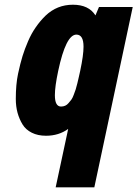

<svg xmlns="http://www.w3.org/2000/svg" viewBox="-20 -574 590 825"><path d="M177.7 9.3Q142.6 9.3 116.7 -3.7Q90.8 -16.6 76.9 -39.3Q63 -62 55.4 -89.4Q47.9 -116.7 47.9 -149.4Q47.9 -211.4 57.6 -257.1Q67.4 -302.7 76.9 -333.3Q86.4 -363.8 100.6 -396.7Q114.7 -429.7 133.8 -457Q152.8 -484.4 175.8 -506.8Q225.1 -553.7 293.2 -553.7Q361.3 -553.7 390.1 -507.8L405.3 -543.9H550.3L385.3 231H219.2L268.6 0.5Q272 -15.6 272.9 -20Q232.4 9.3 177.7 9.3ZM338.9 -373.5Q338.9 -425.3 308.1 -425.3Q263.2 -425.3 230 -269Q215.8 -202.1 215.8 -165Q215.8 -116.2 242.2 -116.2Q262.2 -116.2 274.4 -130.9Q281.2 -138.7 286.4 -145.5Q291.5 -152.3 296.9 -166.7Q302.2 -181.2 305.2 -189.7Q308.1 -198.2 312.5 -216.6Q316.9 -234.9 318.6 -242.7Q320.3 -250.5 324.7 -270Q338.9 -336.9 338.9 -373.5Z"/></svg>

Font: Open Sans Hebrew Condensed Extra Bold
Style: Italic
Weight: 800
Width: 3
Italic angle: -12°
Foundry: Ascender Corporation, Yanek Iontef
Version: Version 2.001;PS 002.001;hotconv 1.0.70;makeotf.lib2.5.58329